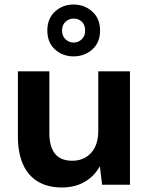

<svg xmlns="http://www.w3.org/2000/svg" viewBox="-20 -816 660 848"><path d="M253 12Q191 12 147.5 -14Q104 -40 81.5 -90.5Q59 -141 59 -215V-501H198V-228Q198 -169 222.5 -137.5Q247 -106 300 -106Q333 -106 359 -121.5Q385 -137 399.5 -166Q414 -195 414 -237V-501H554V0H431L421 -82Q398 -39 355 -13.5Q312 12 253 12ZM305 -567Q257 -567 223 -597.5Q189 -628 189 -681Q189 -734 223 -765Q257 -796 305 -796Q353 -796 387.5 -765Q422 -734 422 -681Q422 -628 387.5 -597.5Q353 -567 305 -567ZM305 -628Q326 -628 341 -642.5Q356 -657 356 -681Q356 -706 341.5 -720Q327 -734 305 -734Q285 -734 269.5 -720Q254 -706 254 -681Q254 -657 269.5 -642.5Q285 -628 305 -628Z"/></svg>

Font: DM Sans 18pt ExtraBold
Style: Regular
Weight: 800
Designer: Colophon Foundry, Jonny Pinhorn
Foundry: Colophon Foundry
Version: Version 4.004;gftools[0.9.30]